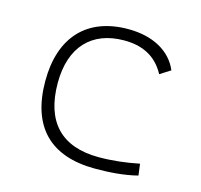

<svg xmlns="http://www.w3.org/2000/svg" viewBox="-84 -618 754 719"><g transform="rotate(15 293.0 -258.5)"><path d="M342.8 9.8C396.5 9.8 453.6 6.3 506.8 -7.3L501 -51.8C450.7 -41.5 397.9 -35.2 344.7 -35.2C200.2 -35.2 125 -113.8 125 -264.6C125 -403.8 198.7 -482.4 325.2 -482.4C390.6 -482.4 448.2 -460 483.4 -394L523.9 -419.9C495.1 -488.3 423.8 -527.3 329.1 -527.3C168 -527.3 78.1 -428.7 78.1 -259.8C78.1 -82.5 168.9 9.8 342.8 9.8Z"/></g></svg>

Font: Cascadia Code PL ExtraLight
Style: Regular
Weight: 200
Monospace: yes
Designer: Aaron Bell
Foundry: Saja Typeworks
Version: Version 2404.023